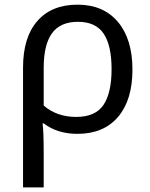

<svg xmlns="http://www.w3.org/2000/svg" viewBox="-20 -566 645 826"><path d="M168 -273.9V-111.8Q224.6 -63 307.6 -63Q390.6 -63 425.3 -114.7Q460 -166.5 460 -268.6Q460 -370.6 425.8 -421.4Q391.6 -472.2 315.4 -472.2Q239.3 -472.2 203.6 -422.9Q168 -373.5 168 -273.9ZM313 9.8Q227.1 9.8 168 -35.2H163.1Q168 -2 168 98.1V240.2H79.1V-274.9Q79.1 -405.3 140.6 -475.6Q202.1 -545.9 313.5 -545.9Q424.8 -545.9 487.3 -471.7Q549.8 -397.5 549.8 -266.6Q549.8 -135.7 487.8 -63Q425.8 9.8 313 9.8Z"/></svg>

Font: NotoSans
Style: Regular
Weight: 400
Designer: Monotype Design team
Foundry: Monotype Imaging Inc.
Version: Version 1.04